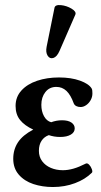

<svg xmlns="http://www.w3.org/2000/svg" viewBox="-20 -733 400 764"><path d="M32.7 -101.1Q32.7 -138.2 51.5 -166.7Q70.3 -195.3 112.3 -217.3Q77.6 -233.4 59.8 -255.6Q42 -277.8 42 -311.5Q42 -347.2 65.2 -372.8Q88.4 -398.4 127.7 -411.6Q167 -424.8 214.8 -424.8Q263.2 -424.8 298.3 -412.1Q333.5 -399.4 344.7 -380.9Q346.7 -377.4 347.2 -372.1Q347.7 -366.7 347.7 -360.8Q347.7 -347.2 340.8 -334.7Q334 -322.3 323 -314.7Q312 -307.1 300.8 -307.1Q291 -307.1 283.7 -310.8Q276.4 -314.5 273.4 -321.8Q261.2 -355.5 244.4 -371.3Q227.5 -387.2 204.1 -387.2Q176.8 -387.2 160.6 -366.7Q144.5 -346.2 144.5 -315.9Q144.5 -290 155 -270.8Q165.5 -251.5 183.6 -246.6Q204.6 -254.4 227.1 -254.4Q251 -254.4 264.2 -245.4Q277.3 -236.3 277.3 -222.2Q277.3 -206.5 261.7 -197.3Q246.1 -188 219.2 -188Q207 -188 195.6 -189.9Q184.1 -191.9 174.3 -195.3Q156.2 -189 145.5 -173.1Q134.8 -157.2 134.8 -132.8Q134.8 -108.9 147.7 -91.6Q160.6 -74.2 182.4 -64.9Q204.1 -55.7 230 -55.7Q250 -55.7 271.7 -61.8Q293.5 -67.9 321.3 -82Q327.6 -85 334.7 -77.6Q341.8 -70.3 345.5 -59.8Q349.1 -49.3 345.7 -45.9Q319.3 -19.5 278.6 -4.2Q237.8 11.2 190.4 11.2Q148.4 11.2 112.5 -0.7Q76.7 -12.7 54.7 -38.1Q32.7 -63.5 32.7 -101.1ZM165.5 -546.9 196.8 -701.7Q199.2 -714.8 222.2 -712.6Q245.1 -710.4 264.9 -698.5Q284.7 -686.5 279.8 -674.8L216.8 -530.3Q206.5 -506.8 192.4 -502.4Q178.2 -498 169.7 -511.2Q161.1 -524.4 165.5 -546.9Z"/></svg>

Font: Junicode Two Beta VF
Style: Regular
Weight: 400
Designer: Peter S. Baker
Foundry: Briery Creek Software
Version: Version 1.031 beta; ttfautohint (v1.8.1.43-b0c9)